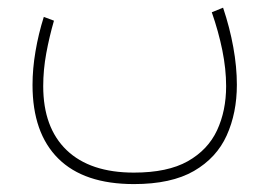

<svg xmlns="http://www.w3.org/2000/svg" viewBox="-20 -254 687 490"><path d="M321.8 186.5Q407.7 186.5 459.2 157.5Q510.7 128.4 533.9 78.6Q557.1 28.8 557.1 -34.2Q557.1 -77.6 547.4 -125.7Q537.6 -173.8 520.5 -222.7L549.3 -234.4Q566.4 -183.6 575.4 -133.5Q584.5 -83.5 584.5 -37.6Q584.5 34.2 558.6 91.6Q532.7 148.9 474.9 182.4Q417 215.8 321.8 215.8Q194.3 215.8 128.7 150.6Q63 85.4 63 -37.1Q63 -78.6 70.6 -123Q78.1 -167.5 91.8 -210.9L117.7 -201.2Q106 -160.6 98.1 -118.2Q90.3 -75.7 90.3 -34.2Q90.3 71.8 150.1 129.2Q210 186.5 321.8 186.5Z"/></svg>

Font: Vazirmatn RD Thin
Style: Regular
Weight: 100
Designer: Saber Rastikerdar
Foundry: Saber Rastikerdar
Version: Version 32.102